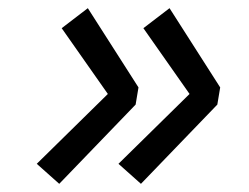

<svg xmlns="http://www.w3.org/2000/svg" viewBox="-20 -579 609 470"><path d="M195 -559 319 -365 312 -323 125 -129 70 -178 244 -349 131 -510ZM395 -559 519 -365 512 -323 325 -129 270 -178 444 -349 331 -510Z"/></svg>

Font: ABeeZee
Style: Italic
Weight: 400
Italic angle: -10°
Designer: Anja Meiners
Foundry: Anja Meiners
Version: Version 1.003; ttfautohint (v1.8.3)